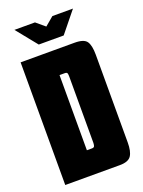

<svg xmlns="http://www.w3.org/2000/svg" viewBox="-147 -843 679 912"><g transform="rotate(-20 193.0 -387.5)"><path d="M45 -775H149L193 -738L237 -775H341L256 -670H130ZM20 -620H293Q340 -620 354 -599.5Q368 -579 368 -532V-89Q368 -43 353.5 -21.5Q339 0 296 0H20ZM199 -120Q210 -120 212 -128Q214 -136 214 -143V-478Q214 -489 212 -494.5Q210 -500 199 -500H173V-120Z"/></g></svg>

Font: Smooch Sans Black
Style: Regular
Weight: 900
Designer: Robert E. Leuschke
Foundry: Robert E. Leuschke
Version: Version 1.010; ttfautohint (v1.8.3)